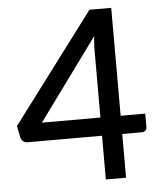

<svg xmlns="http://www.w3.org/2000/svg" viewBox="-52 -764 684 809"><g transform="rotate(-5 290.0 -359.0)"><path d="M363 -262V-542Q363 -556.5 363.8 -572.8Q364.5 -589 367 -606.5L115.5 -262ZM552.5 -262V-205.5Q552.5 -197 547 -191Q541.5 -185 531.5 -185H448.5V0H363V-185H48Q37 -185 29.5 -191.2Q22 -197.5 19.5 -207L9.5 -257L356.5 -718.5H448.5V-262Z"/></g></svg>

Font: TypoPRO Lato
Style: Regular
Weight: 500
Designer: Lukasz Dziedzic with Adam Twardoch and Botio Nikoltchev
Foundry: tyPoland Lukasz Dziedzic
Version: Version 2.010; 2014-09-01; http://www.latofonts.com/